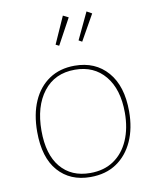

<svg xmlns="http://www.w3.org/2000/svg" viewBox="-86 -839 747 912"><g transform="rotate(-10 287.0 -383.0)"><path d="M293 -528Q393 -528 452 -460Q511 -392 511 -270Q511 -188 483 -126Q455 -64 403 -29Q351 6 277 6Q179 6 121.5 -59.5Q64 -125 64 -249Q64 -334 91.5 -396.5Q119 -459 170.5 -493.5Q222 -528 293 -528ZM291 -509Q194 -509 139.5 -438.5Q85 -368 85 -251Q85 -136 136.5 -74.5Q188 -13 279 -13Q346 -13 393 -45Q440 -77 465 -134.5Q490 -192 490 -267Q490 -380 436.5 -444.5Q383 -509 291 -509ZM349 -634 333 -643 394 -772 419 -758ZM238 -634 222 -642 280 -772 306 -759Z"/></g></svg>

Font: Bitter Thin Thin
Style: Regular
Weight: 250
Version: Version 2.002